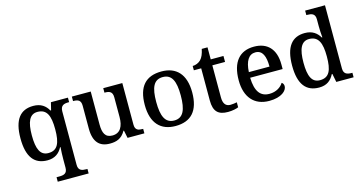

<svg xmlns="http://www.w3.org/2000/svg" viewBox="-96 -1208 3595 1896"><g transform="rotate(-15 1701.5 -260.0)"><path d="M297 240H613V194H602C558 194 520 186 520 128V-419C520 -481 558 -490 602 -490H609V-536H435L416 -458H409C380 -511 333 -546 256 -546C124 -546 52 -460 52 -268C52 -75 124 10 255 10C332 10 378 -27 407 -83H412C409 -52 407 9 407 44V126C407 186 370 194 325 194H297ZM282 -57C200 -57 168 -128 168 -267C168 -405 200 -478 281 -478C377 -478 407 -406 407 -267C407 -127 377 -57 282 -57Z M893 10C957 10 1013 -5 1054 -78H1059L1075 0H1247V-46H1242C1200 -46 1165 -53 1165 -111V-536H970V-490H973C1016 -490 1052 -482 1052 -421V-220C1052 -124 1018 -61 938 -61C864 -61 842 -113 842 -199V-536H649V-490H652C697 -490 729 -480 729 -421V-187C729 -50 788 10 893 10Z M1564 10C1724 10 1808 -81 1808 -269C1808 -457 1716 -547 1567 -547C1406 -547 1323 -457 1323 -269C1323 -81 1415 10 1564 10ZM1566 -46C1474 -46 1440 -123 1440 -269C1440 -416 1473 -490 1565 -490C1657 -490 1691 -416 1691 -269C1691 -123 1658 -46 1566 -46Z M2101 10C2146 10 2189 0 2208 -9V-60C2187 -56 2166 -52 2141 -52C2095 -52 2069 -82 2069 -147V-475H2199V-536H2069V-659H2010C2000 -610 1986 -577 1964 -554C1943 -532 1910 -519 1880 -519V-475H1955V-146C1955 -30 2004 10 2101 10Z M2523 10C2648 10 2706 -46 2706 -92C2706 -110 2697 -125 2685 -131C2661 -91 2611 -57 2542 -57C2451 -57 2402 -118 2398 -260H2730V-307C2730 -466 2647 -547 2513 -547C2366 -547 2282 -452 2282 -264C2282 -91 2370 10 2523 10ZM2611 -317H2400C2406 -429 2444 -489 2512 -489C2585 -489 2611 -422 2611 -317Z M3033 10C3111 10 3156 -27 3186 -86H3192L3209 0H3386V-46H3379C3335 -46 3297 -55 3297 -114V-760H3094V-714H3102C3146 -714 3184 -706 3184 -648V-575C3184 -543 3186 -496 3190 -461H3184C3155 -511 3109 -547 3032 -547C2901 -547 2829 -460 2829 -267C2829 -75 2901 10 3033 10ZM3059 -58C2977 -58 2945 -127 2945 -267C2945 -404 2977 -479 3058 -479C3154 -479 3184 -404 3184 -268C3184 -126 3154 -58 3059 -58Z"/></g></svg>

Font: Noto Naskh Arabic UI Medium
Style: Regular
Weight: 500
Designer: Monotype Design Team, David Williams, Mohamad Dakak and Nizar Qandah
Foundry: Monotype Imaging Inc.
Version: Version 2.014